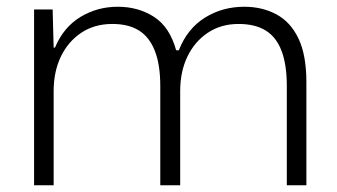

<svg xmlns="http://www.w3.org/2000/svg" viewBox="-20 -549 999 569"><path d="M81 0V-521H136L139 -408H143Q168 -468 218 -498.5Q268 -529 329 -529Q390 -529 436.5 -499Q483 -469 502 -400H510Q535 -464 587 -496.5Q639 -529 704 -529Q757 -529 799 -506.5Q841 -484 864.5 -435Q888 -386 888 -305V0H830V-294Q830 -357 814.5 -398Q799 -439 767.5 -458.5Q736 -478 687 -478Q635 -478 596 -452Q557 -426 535.5 -381.5Q514 -337 514 -279V0H455V-294Q455 -357 439 -398Q423 -439 392 -458.5Q361 -478 313 -478Q260 -478 221 -452Q182 -426 160.5 -381.5Q139 -337 139 -279V0Z"/></svg>

Font: Mona Sans Light
Style: Regular
Weight: 300
Designer: Deni Anggara
Foundry: GitHub
Version: Version 2.000